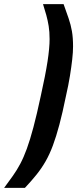

<svg xmlns="http://www.w3.org/2000/svg" viewBox="-91 -763 383 933"><path d="M-71 150Q-48 119 -28.5 91.5Q-9 64 7.5 33Q24 2 39.5 -40.5Q55 -83 71.5 -145Q88 -207 107 -296Q130 -399 140 -464.5Q150 -530 150 -573Q150 -609 145.5 -636.5Q141 -664 134 -689.5Q127 -715 118 -743H218Q232 -704 242.5 -673.5Q253 -643 258.5 -611.5Q264 -580 264 -538Q264 -510 260 -474.5Q256 -439 249 -395Q242 -351 229 -294Q213 -215 197.5 -157Q182 -99 166 -56Q150 -13 130.5 21Q111 55 86.5 85.5Q62 116 30 150Z"/></svg>

Font: Saira Condensed
Style: Bold Italic
Weight: 700
Width: 3
Italic angle: -12°
Designer: Hector Gatti with collaboration of the Omnibus-Type team
Foundry: Omnibus-Type
Version: Version 1.101